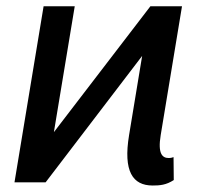

<svg xmlns="http://www.w3.org/2000/svg" viewBox="-20 -565 671 595"><path d="M121.4 0 420.5 -391.7 380 -146.3C361.5 -34.1 391 9.9 453.1 9.9C474.8 9.9 495 8.5 518.5 -7.1L517.8 -78.1C514.6 -76.7 508.9 -75.3 502.8 -75.3C483.3 -75.3 468.4 -88.1 478 -146.3L544 -545.5H446L147 -155.5L211.6 -545.5H115.1L24.9 0Z"/></svg>

Font: Magic Ui Pro
Style: Italic
Weight: 400
Italic angle: -9.39999°
Designer: Stefan Endress, Andreas Faust
Version: Version 1.000;FEAKit 1.0